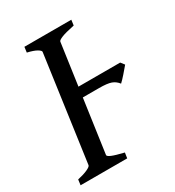

<svg xmlns="http://www.w3.org/2000/svg" viewBox="-154 -706 727 798"><g transform="rotate(-30 209.5 -307.5)"><path d="M410.2 -341.8Q397.9 -327.1 382.8 -309.8Q367.7 -292.5 356 -281.7Q343.3 -298.3 325 -304.9Q306.6 -311.5 267.6 -311.5H147.5L166 -359.4H396.5ZM224.6 -559.1 153.3 -55.7Q152.8 -49.8 169.4 -42.7Q186 -35.6 226.6 -25.9L222.7 0H-1L2.4 -25.9Q32.7 -32.7 50.5 -41Q68.4 -49.3 69.3 -55.7L139.6 -559.1Q140.6 -564.9 126 -573.7Q111.3 -582.5 81.1 -589.4L84.5 -615.2H309.6L306.2 -589.4Q261.2 -580.1 243.2 -572.5Q225.1 -564.9 224.6 -559.1Z"/></g></svg>

Font: Gentium Book Plus
Style: Italic
Weight: 400
Italic angle: -8°
Designer: Victor Gaultney, Annie Olsen, Iska Routamaa, Becca Hirsbrunner
Foundry: SIL International
Version: Version 6.101